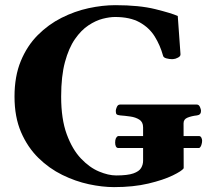

<svg xmlns="http://www.w3.org/2000/svg" viewBox="-20 -728 847 762"><path d="M432.6 14.6Q386.2 14.6 332.8 3.2Q279.3 -8.3 227.1 -33.9Q174.8 -59.6 132.1 -101.6Q89.4 -143.6 63.5 -203.6Q37.6 -263.7 37.6 -344.7Q37.6 -425.3 62.5 -485.6Q87.4 -545.9 129.6 -588.4Q171.9 -630.9 224.1 -657.2Q276.4 -683.6 331.8 -695.6Q387.2 -707.5 437.5 -707.5Q532.7 -707.5 596.4 -691.7Q660.2 -675.8 685.5 -664.6L696.3 -513.2Q697.3 -504.9 686.3 -499.3Q675.3 -493.7 668.9 -493.7Q667.5 -493.7 666 -493.4Q664.6 -493.2 662.1 -493.2Q652.8 -493.2 640.6 -496.3Q628.4 -499.5 627 -507.3Q615.7 -548.3 594 -583.3Q572.3 -618.2 534.2 -639.4Q496.1 -660.6 436.5 -660.6Q415.5 -660.6 387.7 -653.6Q359.9 -646.5 331.1 -627.4Q302.2 -608.4 277.6 -573Q252.9 -537.6 237.8 -481.7Q222.7 -425.8 222.7 -344.7Q222.7 -255.4 244.9 -195.1Q267.1 -134.8 301.3 -98.9Q335.4 -63 372.8 -47.4Q410.2 -31.7 440.9 -31.7Q486.3 -31.7 509.3 -39.8Q532.2 -47.9 540 -61.3Q547.9 -74.7 547.9 -89.8V-222.7Q547.9 -243.7 533 -253.2Q518.1 -262.7 497.1 -265.6Q476.1 -268.6 457 -270Q446.8 -271 443.1 -274.2Q439.5 -277.3 439.5 -288.1Q439.5 -293.5 443.6 -303.2Q447.8 -313 456.1 -313H761.2Q769.5 -313 773.7 -303.2Q777.8 -293.5 777.8 -288.1Q777.8 -272 761.7 -270Q740.2 -267.6 724.4 -261.2Q708.5 -254.9 708.5 -238.8L709 -60.1Q701.7 -49.3 665 -31.5Q628.4 -13.7 568.8 0.5Q509.3 14.6 432.6 14.6ZM448.7 -140.6Q442.9 -141.1 439.9 -147Q437 -152.8 437 -162.1Q437 -183.1 448.7 -188H770.5Q776.4 -187.5 779.3 -181.4Q782.2 -175.3 782.2 -169.4Q782.2 -161.6 779.1 -152.3Q775.9 -143.1 770.5 -140.6Z"/></svg>

Font: Gelasio
Style: Regular
Weight: 400
Designer: Eben Sorkin
Foundry: Eben Sorkin
Version: Version 1.008